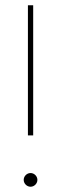

<svg xmlns="http://www.w3.org/2000/svg" viewBox="-20 -702 232 729"><path d="M86 -682V-188H106V-682ZM96 -45C82 -45 70 -33 70 -19C70 -5 82 7 96 7C110 7 122 -5 122 -19C122 -33 110 -45 96 -45Z"/></svg>

Font: Montserrat Thin
Style: Regular
Weight: 250
Designer: Julieta Ulanovsky
Foundry: Julieta Ulanovsky
Version: Version 4.000